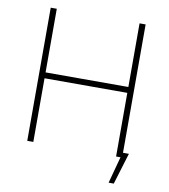

<svg xmlns="http://www.w3.org/2000/svg" viewBox="-92 -785 884 1004"><g transform="rotate(10 350.5 -282.5)"><path d="M95.7 -707H127.9V-369.1H567.4V-707H599.6V-25.4H630.9L580.1 141.6H552.7L590.8 0H567.4V-337.9H127.9V0H95.7Z"/></g></svg>

Font: Pretendard Thin
Style: Regular
Weight: 100
Designer: Base glyphs from Inter by Rasmus Andersson; Hangeul glyphs from Noto Sans CJK(Source Han Sans) by Jang Soo-young and Kan
Foundry: Kil Hyung-jin
Version: Version 1.309